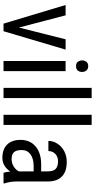

<svg xmlns="http://www.w3.org/2000/svg" viewBox="397 -1187 800 1634"><g transform="rotate(90 797.0 -370.0)"><path d="M214.4 -131.3 314.5 -528.3H402.3L245.6 0H181.2L22.5 -528.3H110.4Z M585.4 0H499V-528.3H585.4ZM592.3 -668.5Q592.3 -646.5 580.1 -631.8Q567.9 -617.2 543 -617.2Q518.6 -617.2 506.3 -631.8Q494.1 -646.5 494.1 -668.5Q494.1 -690.4 506.3 -705.6Q518.6 -720.7 543 -720.7Q567.4 -720.7 579.8 -705.3Q592.3 -689.9 592.3 -668.5Z M814.5 0H728V-750H814.5Z M1043.5 0H957V-750H1043.5Z M1451.2 0Q1443.4 -17.1 1439.9 -57.6Q1394 9.8 1322.8 9.8Q1251 9.8 1210.7 -30.5Q1170.4 -70.8 1170.4 -144Q1170.4 -224.6 1225.1 -272Q1279.8 -319.3 1375 -320.3H1438.5V-376.5Q1438.5 -423.8 1417.5 -443.8Q1396.5 -463.9 1353.5 -463.9Q1314.5 -463.9 1290 -440.7Q1265.6 -417.5 1265.6 -381.8H1179.2Q1179.2 -422.4 1203.1 -459.2Q1227.1 -496.1 1267.6 -517.1Q1308.1 -538.1 1357.9 -538.1Q1439 -538.1 1481.2 -497.8Q1523.4 -457.5 1524.4 -380.4V-113.8Q1524.9 -52.7 1541 -7.8V0ZM1335.9 -68.8Q1367.7 -68.8 1396.5 -86.4Q1425.3 -104 1438.5 -130.4V-256.3H1389.6Q1328.1 -255.4 1292.5 -228.8Q1256.8 -202.1 1256.8 -154.3Q1256.8 -109.4 1274.9 -89.1Q1293 -68.8 1335.9 -68.8Z"/></g></svg>

Font: TypoPRO Roboto
Style: Regular
Weight: 400
Designer: Google
Version: Version 2.136; 2016